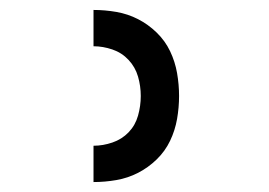

<svg xmlns="http://www.w3.org/2000/svg" viewBox="-20 -800 540 386"><path d="M168 -434V-507Q187 -507 206 -513.5Q225 -520 238.5 -534Q252 -548 257.5 -567.5Q263 -587 263 -607Q263 -627 257.5 -646Q252 -665 238.5 -679.5Q225 -694 206 -700.5Q187 -707 168 -707V-780Q191 -780 214 -776Q237 -772 257.5 -761.5Q278 -751 295 -734.5Q312 -718 322 -697Q332 -676 336 -653Q340 -630 340 -607Q340 -584 336 -561Q332 -538 322 -517Q312 -496 295 -479.5Q278 -463 257.5 -452.5Q237 -442 214 -438Q191 -434 168 -434Z"/></svg>

Font: Iosevka Medium
Style: Regular
Weight: 500
Monospace: yes
Designer: Belleve Invis
Foundry: Belleve Invis
Version: Version 32.5.0; ttfautohint (v1.8.4)